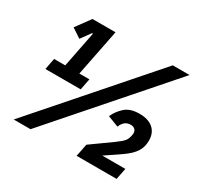

<svg xmlns="http://www.w3.org/2000/svg" viewBox="-148 -879 1098 1060"><g transform="rotate(30 401.0 -349.0)"><path d="M293 -329H68L82 -401H153L198 -629H192L147 -567L88 -606L155 -698H302L243 -401H307ZM56 0 667 -698H774L163 0ZM726 -72 712 0H457L473 -80L603 -173Q639 -199 650 -213.5Q661 -228 665 -250Q666 -255 666.5 -258Q667 -261 667 -265Q667 -281 656.5 -289.5Q646 -298 632 -298Q606 -298 591.5 -283.5Q577 -269 572 -252L502 -279Q520 -318 552 -346.5Q584 -375 643 -375Q699 -375 730 -348Q761 -321 761 -272Q761 -239 748.5 -213.5Q736 -188 711 -165.5Q686 -143 646 -117L579 -72Z"/></g></svg>

Font: IBM Plex Sans Condensed
Style: Bold Italic
Weight: 700
Width: 3
Italic angle: -11.31°
Designer: Mike Abbink, Paul van der Laan, Pieter van Rosmalen
Foundry: Bold Monday
Version: Version 3.201